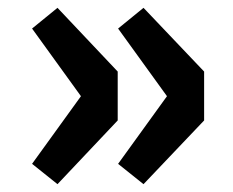

<svg xmlns="http://www.w3.org/2000/svg" viewBox="-20 -534 597 491"><path d="M127 -63 281 -226V-351L127 -514L62 -461L187 -288L62 -115ZM347 -63 502 -226V-351L347 -514L282 -461L407 -288L282 -115Z"/></svg>

Font: Noto Sans CJK TC Black
Style: Regular
Weight: 900
Designer: Ryoko NISHIZUKA 西塚涼子 (kana, bopomofo & ideographs); Paul D. Hunt (Latin, Greek & Cyrillic); Sandoll Communications 산돌커뮤니
Foundry: Adobe
Version: Version 2.004;hotconv 1.0.118;makeotfexe 2.5.65603